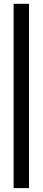

<svg xmlns="http://www.w3.org/2000/svg" viewBox="-20 -734 219 985"><path d="M49.8 231V-714.4H128.9V231Z"/></svg>

Font: Sancreek
Style: Regular
Weight: 400
Designer: Vernon Adams
Foundry: Vernon Adams
Version: Version 1.100; ttfautohint (v1.8.4.7-5d5b)